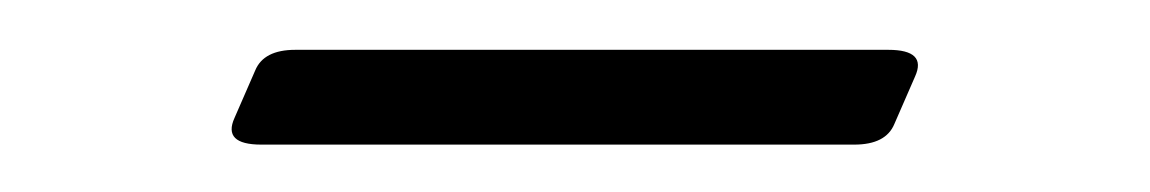

<svg xmlns="http://www.w3.org/2000/svg" viewBox="-20 -324 473 79"><path d="M345.5 -303.5Q361.5 -303.5 356.5 -292.5L348 -273Q344.5 -264.5 331.5 -264.5H87.5Q71.5 -264.5 76.5 -275.5L85 -295Q88.5 -303.5 101.5 -303.5Z"/></svg>

Font: Fraunces 9pt S000 Thin
Style: Regular
Weight: 100
Version: Version 1.000; ttfautohint (v1.8.3)